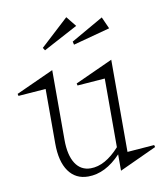

<svg xmlns="http://www.w3.org/2000/svg" viewBox="-96 -668 640 749"><g transform="rotate(-10 224.0 -293.5)"><path d="M-22 -345.2 127 -413.1V-137.2Q127 -76.2 148.4 -43Q169.9 -9.8 209 -9.8Q266.1 -9.8 323.2 -73.2V-345.2L213.9 -336.9L211.9 -345.2L360.8 -413.1V-47.9L467.8 -56.2L470.2 -47.9L323.2 20V-44.9Q262.2 20 193.8 20Q144 20 116.5 -18.8Q88.9 -57.6 88.9 -128.9V-345.2L-20 -336.9ZM106 -504.9 216.8 -606.9 249 -566.9 112.8 -494.1ZM225.1 -508.8 353 -582 374 -535.2 228 -496.1Z"/></g></svg>

Font: Halibut Cnd Thin
Style: Regular
Weight: 250
Width: 3
Designer: Matteo Maggi
Foundry: Collletttivo
Version: Version 3.080 | FøM Fix